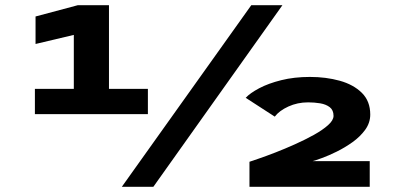

<svg xmlns="http://www.w3.org/2000/svg" viewBox="-20 -720 1560 740"><path d="M114.5 -280V-377.5H264.5V-585.5L117 -550.5V-656.5L280 -700H400V-377.5H550V-280ZM449.5 0 948.5 -700H1068.5L571 0ZM941.5 0V-96.5Q950.5 -99.5 977.5 -108.8Q1004.5 -118 1041.2 -132.2Q1078 -146.5 1117 -164Q1156 -181.5 1189.8 -200.2Q1223.5 -219 1244.5 -237.8Q1265.5 -256.5 1265.5 -273.5Q1265.5 -295.5 1251 -306.8Q1236.5 -318 1214 -321.8Q1191.5 -325.5 1167.5 -325.5Q1126.5 -325.5 1091.5 -309.5Q1056.5 -293.5 1039 -270.5L927 -343Q943.5 -361 978.8 -379.8Q1014 -398.5 1064 -411Q1114 -423.5 1174.5 -423.5Q1236.5 -423.5 1289.5 -408.8Q1342.5 -394 1374.8 -362Q1407 -330 1407 -278.5Q1407 -247 1387.8 -220.2Q1368.5 -193.5 1338.8 -172.2Q1309 -151 1277.5 -135.5Q1246 -120 1220.5 -110.8Q1195 -101.5 1185 -99H1405V0Z"/></svg>

Font: Trispace Expanded
Style: Bold
Weight: 700
Width: 7
Designer: Tyler Finck
Foundry: Etcetera Type Company
Version: Version 1.210; ttfautohint (v1.8.3)